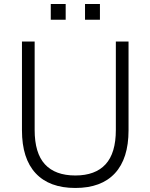

<svg xmlns="http://www.w3.org/2000/svg" viewBox="-20 -925 747 953"><path d="M354 8Q225 8 157 -65Q89 -138 89 -278V-719H152V-280Q152 -165 203 -109.5Q254 -54 354 -54Q453 -54 504 -109.5Q555 -165 555 -280V-719H618V-278Q618 -138 550.5 -65Q483 8 354 8ZM402 -827V-905H476V-827ZM232 -827V-905H306V-827Z"/></svg>

Font: Nunitoga
Style: Light
Weight: 300
Designer: Vernon Adams
Foundry: Vernon Adams
Version: Version 1.0